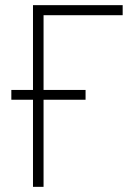

<svg xmlns="http://www.w3.org/2000/svg" viewBox="-20 -725 520 745"><path d="M108 0V-338H24V-376H108V-705H456V-666H149V-376H312V-338H149V0Z"/></svg>

Font: Nunito Sans 10pt Condensed ExtraLight
Style: Regular
Weight: 250
Width: 3
Designer: Vernon Adams
Foundry: Vernon Adams
Version: Version 3.101;gftools[0.9.27]